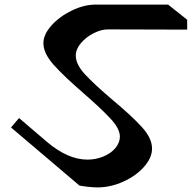

<svg xmlns="http://www.w3.org/2000/svg" viewBox="-20 -806 835 836"><path d="M795 -677 449 -678Q421 -678 388 -661.5Q355 -645 332.5 -618.5Q310 -592 310 -564Q310 -526 349.5 -483Q389 -440 469 -372Q554 -301 598 -252.5Q642 -204 642 -159Q642 -119 607 -79.5Q572 -40 516.5 -15Q461 10 405 10Q388 10 364.5 7.5Q341 5 326 2L28 -251L63 -292L186 -187Q276 -111 361 -111Q397 -111 430 -124.5Q463 -138 482.5 -161.5Q502 -185 502 -211Q502 -245 462.5 -288Q423 -331 346 -398Q258 -474 213.5 -524Q169 -574 169 -618Q169 -656 204 -695Q239 -734 292.5 -760Q346 -786 397 -786H712L795 -720Z"/></svg>

Font: InknutAntiqua
Style: Medium
Weight: 500
Designer: Claus Eggers Srensen
Foundry: Claus Eggers Srensen
Version: Version 1.000; ttfautohint (v1.2) -l 7 -r 28 -G 50 -x 13 -D 